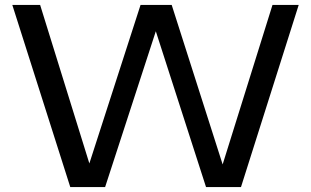

<svg xmlns="http://www.w3.org/2000/svg" viewBox="-20 -760 1264 780"><path d="M265.5 0 30 -740H143L343 -96L551 -740H677.5L884.5 -92L1087 -740H1193.5L959 0H817L613 -633L407 0Z"/></svg>

Font: Encode Sans Expanded Medium
Style: Regular
Weight: 500
Width: 7
Designer: Multiple Designers
Foundry: Impallari Type
Version: Version 3.000; ttfautohint (v1.8.3) -l 8 -r 50 -G 200 -x 14 